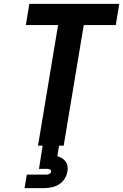

<svg xmlns="http://www.w3.org/2000/svg" viewBox="-20 -755 640 995"><path d="M177 0 281 -625H114L132 -735H598L580 -625H414L310 0ZM107 220 119 150H219Q227 150 235 146.5Q243 143 245 135Q246 127 239 123.5Q232 120 224 120H182L201 0H286L277 55Q290 58 301.5 65Q313 72 320.5 82.5Q328 93 330 107Q332 121 329 135Q326 154 314.5 172Q303 190 285 201Q267 212 247 216Q227 220 207 220Z"/></svg>

Font: Iosevka Curly XBdEx
Style: Italic
Weight: 800
Width: 7
Italic angle: -9°
Monospace: yes
Designer: Belleve Invis
Foundry: Belleve Invis
Version: Version 11.1.0; ttfautohint (v1.8.3)